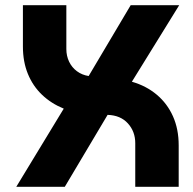

<svg xmlns="http://www.w3.org/2000/svg" viewBox="-20 -720 745 740"><path d="M42.7 0 225.7 -301.3Q177.3 -321 142 -354.7Q106.7 -388.3 87.5 -435.2Q68.3 -482 68.3 -540.7V-700H235.7V-531Q235.7 -504.7 246.3 -482.3Q257 -460 276.5 -445.5Q296 -431 321.7 -427L483.7 -700H670.7L488.3 -405Q543.3 -389.3 584 -355.2Q624.7 -321 646.7 -271.7Q668.7 -222.3 668.7 -159.7V0H501.3V-168.3Q501.3 -213 473 -244.3Q444.7 -275.7 394.7 -277.3L229.7 0Z"/></svg>

Font: MuseoModerno Thin
Style: Regular
Weight: 100
Designer: Pablo Cosgaya, Héctor Gatti, Marcela Romero, and the Authors of The MuseoModerno Project.
Foundry: Omnibus-Type Team
Version: Version 1.003